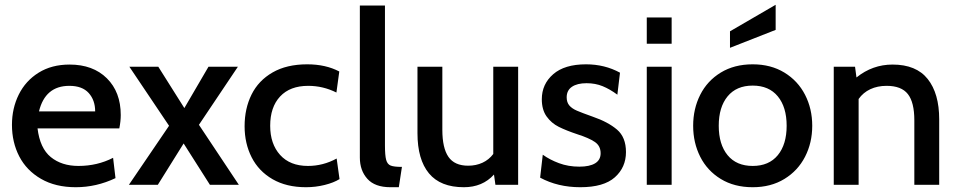

<svg xmlns="http://www.w3.org/2000/svg" viewBox="-20 -773 4003 803"><path d="M30 -251Q30 -320 58.5 -377.5Q87 -435 141.5 -469Q196 -503 271 -503Q369 -503 427 -445.5Q485 -388 485 -292Q485 -266 479 -236H137Q147 -153 192.5 -116Q238 -79 308 -79Q387 -79 453 -113L463 -28Q383 10 297 10Q212 10 151.5 -25Q91 -60 60.5 -119Q30 -178 30 -251ZM378 -307Q378 -354 351 -384Q324 -414 270 -414Q169 -414 143 -307Z M687 -247 521 -494H642L751 -321L852 -494H975L812 -251L979 0H858L748 -173L640 0H519Z M1003 -245Q1003 -319 1032 -377.5Q1061 -436 1120 -470Q1179 -504 1265 -504Q1342 -504 1399 -474L1387 -386Q1331 -414 1269 -414Q1193 -414 1151.5 -369.5Q1110 -325 1110 -247Q1110 -171 1151.5 -125Q1193 -79 1268 -79Q1331 -79 1388 -110L1400 -24Q1376 -9 1338 0.5Q1300 10 1260 10Q1178 10 1120 -23.5Q1062 -57 1032.5 -115Q1003 -173 1003 -245Z M1485 -114V-750H1590V-165Q1590 -123 1595 -104.5Q1600 -86 1614 -80.5Q1628 -75 1661 -75L1648 10H1613Q1548 10 1516.5 -25Q1485 -60 1485 -114Z M2147 -494V0H2052L2046 -43Q1998 10 1920 10Q1822 10 1774 -48Q1726 -106 1726 -216V-494H1830V-230Q1830 -154 1855.5 -117Q1881 -80 1938 -80Q1971 -80 1998 -92.5Q2025 -105 2043 -129V-494Z M2239 -30 2250 -126Q2279 -105 2318 -90.5Q2357 -76 2403 -76Q2446 -76 2469 -90Q2492 -104 2492 -132Q2492 -163 2467.5 -179.5Q2443 -196 2396 -211Q2348 -227 2317 -242.5Q2286 -258 2266 -286Q2246 -314 2246 -358Q2246 -421 2293.5 -462.5Q2341 -504 2431 -504Q2509 -504 2573 -469L2562 -377Q2531 -400 2500.5 -412.5Q2470 -425 2433 -425Q2394 -425 2372 -410Q2350 -395 2350 -366Q2350 -345 2361 -332Q2372 -319 2393 -310Q2414 -301 2459 -285Q2523 -263 2560.5 -231Q2598 -199 2598 -137Q2598 -73 2551.5 -31.5Q2505 10 2407 10Q2313 10 2239 -30Z M2685 -700H2789V-590H2685ZM2685 -494H2789V0H2685Z M2879 -247Q2879 -318 2908.5 -376.5Q2938 -435 2994.5 -469.5Q3051 -504 3128 -504Q3204 -504 3260.5 -469.5Q3317 -435 3347 -376.5Q3377 -318 3377 -247Q3377 -176 3347 -117.5Q3317 -59 3260.5 -24.5Q3204 10 3128 10Q3051 10 2994.5 -24.5Q2938 -59 2908.5 -117.5Q2879 -176 2879 -247ZM3270 -247Q3270 -325 3233 -370Q3196 -415 3128 -415Q3060 -415 3023 -370Q2986 -325 2986 -247Q2986 -169 3023 -124Q3060 -79 3128 -79Q3196 -79 3233 -124Q3270 -169 3270 -247ZM3033 -642 3224 -753V-648L3033 -573Z M3908 -274V0H3804V-270Q3804 -345 3777 -379.5Q3750 -414 3688 -414Q3650 -414 3620 -400Q3590 -386 3571 -359V0H3467V-494H3556L3562 -449Q3629 -503 3713 -503Q3812 -503 3860 -442.5Q3908 -382 3908 -274Z"/></svg>

Font: Cabin Medium
Style: Regular
Weight: 500
Designer: Pablo Impallari
Foundry: Pablo Impallari. http://www.impallari.com Igino Marini. http://www.ikern.com
Version: Version 2.200